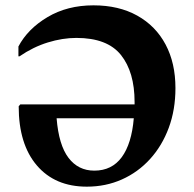

<svg xmlns="http://www.w3.org/2000/svg" viewBox="-20 -690 725 719"><path d="M305 9Q186 9 118 -70.5Q50 -150 50 -292L56 -299H484Q484 -303 484 -308Q484 -420 433 -484Q382 -548 266 -548Q214 -548 159 -531Q104 -514 53 -479H49V-516Q84 -582 158 -626Q232 -670 330 -670Q425 -670 494 -631.5Q563 -593 600 -523.5Q637 -454 637 -360Q637 -279 612 -211.5Q587 -144 542 -94.5Q497 -45 436.5 -18Q376 9 305 9ZM333 -51Q399 -51 436 -101.5Q473 -152 481 -247H192Q200 -147 236.5 -99Q273 -51 333 -51Z"/></svg>

Font: Spectral
Style: Bold
Weight: 700
Designer: Jean-Baptiste Levee
Foundry: Production Type
Version: Version 2.001